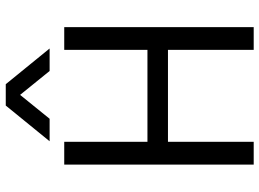

<svg xmlns="http://www.w3.org/2000/svg" viewBox="-140 -782 922 683"><g transform="rotate(-90 321.5 -441.0)"><path d="M325 -831 240 -726H160L287 -882H363L490 -726H410ZM485 -674H566V0H485V-305H158V0H77V-674H158V-378H485Z"/></g></svg>

Font: Hind Regular
Style: Regular
Weight: 400
Designer: Manushi Parikh, Satya Rajpurohit
Foundry: Indian Type Foundry
Version: Version 1.201;PS 1.0;hotconv 1.0.78;makeotf.lib2.5.61930; tt